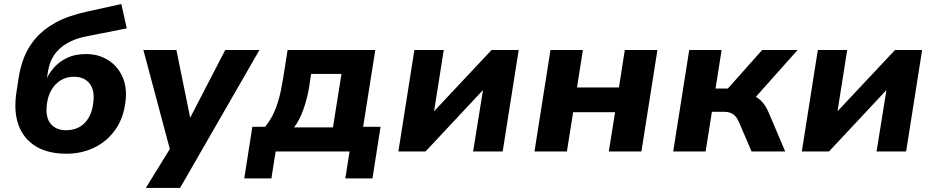

<svg xmlns="http://www.w3.org/2000/svg" viewBox="-20 -748 4612 948"><path d="M308 11Q216 11 156 -26Q96 -63 71.5 -130.5Q47 -198 61 -292L71 -357Q79 -414 99 -465Q119 -516 157 -560Q195 -604 256.5 -637.5Q318 -671 411 -691L579 -728L606 -608L404 -568Q350 -557 310.5 -534Q271 -511 247.5 -476.5Q224 -442 217 -396L211 -359H210Q224 -390 250 -418Q276 -446 314 -463.5Q352 -481 403 -481Q463 -482 511 -453Q559 -424 583.5 -371.5Q608 -319 600 -250Q591 -167 550.5 -109Q510 -51 447 -20Q384 11 308 11ZM306 -105Q344 -105 372.5 -121Q401 -137 419 -169Q437 -201 441 -245Q448 -304 421.5 -336.5Q395 -369 345 -369Q309 -369 280.5 -352Q252 -335 234 -304Q216 -273 211 -230Q204 -168 230.5 -136.5Q257 -105 306 -105Z M700 180 835 -39 829 27 688 -501H851L921 -157H914L1092 -501H1261L869 180Z M1186 133 1226 -122H1289Q1312 -150 1328.5 -183.5Q1345 -217 1357 -260.5Q1369 -304 1378 -362L1400 -501H1833L1773 -122H1859L1819 133H1685L1706 0H1341L1320 133ZM1432 -119H1624L1666 -383H1516L1507 -322Q1498 -265 1479 -210.5Q1460 -156 1432 -119Z M1947 0 2026 -501H2171L2122 -191H2116L2407 -501H2541L2462 0H2316L2366 -311H2372L2081 0Z M2619 0 2698 -501H2858L2829 -316H3036L3065 -501H3226L3147 0H2986L3017 -194H2810L2779 0Z M3304 0 3383 -501H3543L3513 -311H3574L3743 -501H3918L3690 -245L3671 -281Q3697 -278 3715.5 -267.5Q3734 -257 3748.5 -238.5Q3763 -220 3775 -193L3857 0H3691L3629 -144Q3621 -163 3611 -174Q3601 -185 3587.5 -190.5Q3574 -196 3553 -196H3495L3464 0Z M3939 0 4018 -501H4163L4114 -191H4108L4399 -501H4533L4454 0H4308L4358 -311H4364L4073 0Z"/></svg>

Font: Nunito Sans 8pt ExtraBold
Style: Italic
Weight: 800
Italic angle: -9°
Version: Version 3.101;gftools[0.9.27]